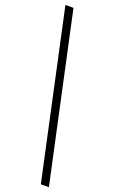

<svg xmlns="http://www.w3.org/2000/svg" viewBox="-177 -848 600 1007"><g transform="rotate(20 123.0 -344.0)"><path d="M200.5 120 0 -808H45L245.5 120Z"/></g></svg>

Font: Encode Sans Semi Condensed ExLight
Style: Regular
Weight: 275
Width: 4
Designer: Multiple Designers
Foundry: Impallari Type
Version: Version 2.000